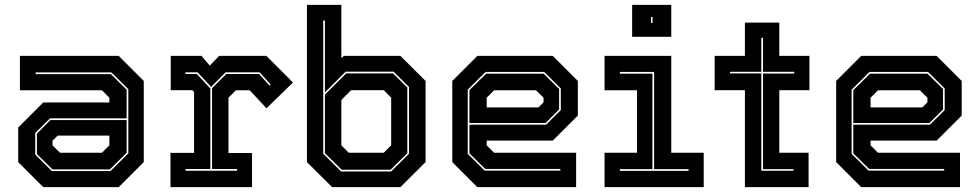

<svg xmlns="http://www.w3.org/2000/svg" viewBox="-20 -770 4032 790"><path d="M158 0 55 -103V-245.5L158 -348.5H430V-368L399.5 -398.5H62V-540H468.5L571.5 -437V-103L468.5 0ZM196 -73 132 -136V-220.5L187.5 -276H501V-141L432 -73ZM193.5 -66H434.5L508 -139V-403L438.5 -472H127V-465H436L501 -401V-283H185.5L125 -223V-134ZM227 -141.5H399.5L430 -172V-212H217L196 -191V-172Z M681.5 0V-141H778.5V-391.5L771 -399H682.5V-540H809L843 -500L881.5 -540H1076L1185.5 -430.5L1076.5 -324.5L1007.5 -398.5H950.5L920 -368V-140.5H1017V0ZM743 -67.5H955.5V-74.5H852.5V-407L911 -465.5H1046L1088.5 -418L1093.5 -422.5L1048.5 -472.5H908.5L848.5 -412.5L793 -472.5H743V-465.5H790L845.5 -405.5V-74.5H743Z M1346.5 0 1243 -103V-750H1384.5V-530.5L1394.5 -540H1627.5L1731 -437V-103L1627.5 0ZM1386 -71.5 1317 -139.5V-381L1404.5 -468H1597L1656 -410V-139.5L1587 -71.5ZM1415 -141.5H1559L1589.5 -172V-368L1559 -399H1424.5L1384.5 -358.5V-172ZM1383.5 -64.5H1589.5L1663 -137.5V-412L1599.5 -475H1402L1317 -390V-685.5H1310V-137.5Z M2254.5 -540 2357.5 -437V-294.5L2254.5 -191.5H1982.5V-172L2013 -141.5H2350.5V0H1944L1841 -103V-437L1944 -540ZM2216.5 -467 2280.5 -404V-319.5L2225 -264H1911.5V-399L1980.5 -467ZM2219 -474H1978L1904.5 -401V-137L1974 -68H2285.5V-75H1976.5L1911.5 -139V-257H2227L2287.5 -317V-406ZM2185.5 -398.5H2013L1982.5 -368V-328H2195.5L2216.5 -349V-368Z M2581 -618.5V-750H2742V-618.5ZM2658.5 -676H2665V-700H2658.5ZM2467.5 0V-141.5H2601V-398.5H2467.5V-540H2742V-141.5H2875.5V0ZM2530.5 -67H2813V-74H2671.5V-474H2530.5V-467H2664.5V-74H2530.5Z M3045 0V-399H2920.5V-540H3045V-677H3186.5V-540H3310.5V-399H3186.5V-141.5H3307V0ZM3112.5 -67.5H3245V-74H3119.5V-467.5H3248V-474.5H3119.5V-614.5H3112.5V-474.5H2983.5V-468H3112.5Z M3834 -540 3937 -437V-294.5L3834 -191.5H3562V-172L3592.5 -141.5H3930V0H3523.5L3420.5 -103V-437L3523.5 -540ZM3796 -467 3860 -404V-319.5L3804.5 -264H3491V-399L3560 -467ZM3798.5 -474H3557.5L3484 -401V-137L3553.5 -68H3865V-75H3556L3491 -139V-257H3806.5L3867 -317V-406ZM3765 -398.5H3592.5L3562 -368V-328H3775L3796 -349V-368Z"/></svg>

Font: Tourney Thin ExtraBold
Style: Regular
Weight: 800
Version: Version 1.015